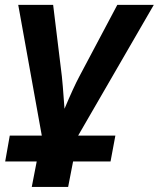

<svg xmlns="http://www.w3.org/2000/svg" viewBox="-20 -548 642 776"><path d="M295.9 0H446.3L426.8 104.5H275.4L255.4 207.5H108.4L128.4 104.5H1L19.5 0H148.9L53.7 -528.3H194.8L230 -239.7Q232.4 -222.7 240.7 -108.4Q277.8 -196.3 300.3 -238.3L454.1 -528.3H601.6Z"/></svg>

Font: Liberation Sans
Style: Bold Italic
Weight: 700
Italic angle: -12°
Designer: Steve Matteson
Foundry: Ascender Corporation
Version: Version 2.1.5